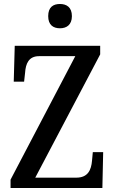

<svg xmlns="http://www.w3.org/2000/svg" viewBox="-20 -944 575 964"><path d="M281 -802C314 -802 341 -819 341 -863C341 -908 314 -924 281 -924C247 -924 222 -908 222 -863C222 -819 247 -802 281 -802ZM33 0H494L498 -180H446L442 -137C438 -91 422 -52 363 -52H157L483 -671V-714H54L49 -534H101L106 -579C109 -624 124 -662 176 -662H358L33 -42Z"/></svg>

Font: Noto Serif Myanmar Condensed Medium
Style: Regular
Weight: 500
Width: 3
Designer: Ben Mitchell and the Monotype Design Team
Foundry: Monotype Imaging Inc.
Version: Version 2.106